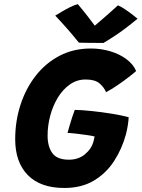

<svg xmlns="http://www.w3.org/2000/svg" viewBox="-20 -910 704 954"><path d="M299.5 24Q181 24 118.2 -40Q55.5 -104 55.5 -218.5Q55.5 -308 81.8 -389Q108 -470 157.2 -533.2Q206.5 -596.5 275.8 -632.8Q345 -669 431.5 -669Q481.5 -669 527.8 -655.2Q574 -641.5 608 -616.2Q642 -591 656.5 -557Q644.5 -546 619.5 -526.8Q594.5 -507.5 564.2 -486.8Q534 -466 507 -452Q496.5 -477 474 -496Q451.5 -515 405.5 -515Q362 -515 327 -490.2Q292 -465.5 267.2 -424.8Q242.5 -384 229.5 -334.8Q216.5 -285.5 216.5 -236.5Q216.5 -181.5 240.2 -149Q264 -116.5 322.5 -116.5Q370 -116.5 402.8 -144Q435.5 -171.5 445 -209Q446.5 -215.5 447.8 -221.2Q449 -227 450 -232Q439 -235 413.2 -238.8Q387.5 -242.5 360 -245.8Q332.5 -249 315.5 -249.5Q319 -263 325.5 -285Q332 -307 339 -328.8Q346 -350.5 351.5 -364Q386.5 -363.5 436.2 -358.2Q486 -353 535.5 -345Q585 -337 619.5 -327.5Q618.5 -309 614.8 -285.8Q611 -262.5 606 -243.5Q586.5 -171 547 -110Q507.5 -49 446.2 -12.5Q385 24 299.5 24ZM566 -883.5Q582 -877 603.2 -862.5Q624.5 -848 642 -834.2Q659.5 -820.5 663.5 -817Q598 -763 554.8 -734.8Q511.5 -706.5 494 -696.5Q483 -696.5 460 -696.8Q437 -697 412.5 -697.2Q388 -697.5 372 -698Q344.5 -732.5 315.8 -765.2Q287 -798 254.5 -832.5Q266.5 -839.5 286 -851.2Q305.5 -863 327.2 -874Q349 -885 366.5 -889.5Q393 -858.5 417 -827.2Q441 -796 451 -782.5Q461 -791 481 -808.2Q501 -825.5 524 -845.5Q547 -865.5 566 -883.5Z"/></svg>

Font: Grandstander
Style: Bold Italic
Weight: 700
Italic angle: -15°
Designer: Tyler Finck
Foundry: Etcetera Type Co
Version: Version 1.200; ttfautohint (v1.8.3)